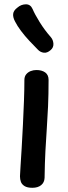

<svg xmlns="http://www.w3.org/2000/svg" viewBox="-20 -878 325 913"><path d="M96 -498Q96 -514 104.5 -524.5Q113 -535 126 -540Q139 -545 153 -545Q179 -545 195 -533.5Q211 -522 211 -498Q211 -428 208.5 -372.5Q206 -317 202.5 -266.5Q199 -216 196 -160.5Q193 -105 192 -32Q191 -10 175.5 2.5Q160 15 134 15Q110 15 97 7Q84 -1 79.5 -13Q75 -25 75 -40Q75 -49 77.5 -85Q80 -121 83 -173Q86 -225 89 -284Q92 -343 94 -399Q96 -455 96 -498ZM221 -640Q204 -625 187.5 -627.5Q171 -630 160 -642Q141 -661 119.5 -684Q98 -707 80 -731Q62 -755 52 -775Q41 -795 42.5 -811.5Q44 -828 63 -842Q80 -857 102.5 -857.5Q125 -858 135 -835Q145 -811 168.5 -773Q192 -735 222 -701Q233 -688 234 -670Q235 -652 221 -640Z"/></svg>

Font: Playpen Sans Medium
Style: Regular
Weight: 500
Designer: Laura Meseguer, Veronika Burian, José Scaglione
Foundry: TypeTogether
Version: Version 1.001